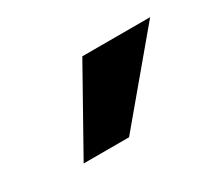

<svg xmlns="http://www.w3.org/2000/svg" viewBox="-48 -806 339 304"><g transform="rotate(-30 121.5 -654.0)"><path d="M119 -580H36L119 -728H243Z"/></g></svg>

Font: Inclusive Sans Medium
Style: Italic
Weight: 500
Italic angle: -7°
Designer: Olivia King
Foundry: Olivia King
Version: Version 2.004